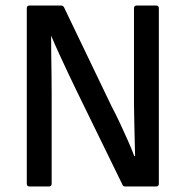

<svg xmlns="http://www.w3.org/2000/svg" viewBox="-20 -675 671 695"><path d="M87 0Q77 0 77 -10V-645Q77 -655 87 -655H200Q209 -655 212 -648L383 -292Q401 -258 415.5 -226.5Q430 -195 443 -166Q456 -137 466 -110H469Q468 -139 467.5 -172.5Q467 -206 466 -239Q465 -272 465 -301V-645Q465 -655 475 -655H545Q555 -655 555 -645V-10Q555 0 545 0H433Q425 0 423 -7L254 -353Q238 -386 223 -418Q208 -450 193.5 -481.5Q179 -513 166 -544H165Q165 -510 165.5 -476Q166 -442 166.5 -408.5Q167 -375 167 -340V-10Q167 0 157 0Z"/></svg>

Font: Sofia Sans Semi Condensed Medium
Style: Regular
Weight: 500
Designer: Botio Nikoltchev, Ani Petrova
Foundry: lettersoup
Version: Version 4.100